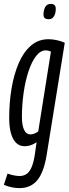

<svg xmlns="http://www.w3.org/2000/svg" viewBox="-35 -748 353 988"><path d="M-15.1 203.1 3.8 145.2Q18.9 151 35.9 154.4Q52.9 157.7 65.8 157.7Q86.5 157.7 101.8 147.2Q117.1 136.7 127.7 112Q138.3 87.2 144.4 46.3L153.3 -16.2Q143.1 -9.2 132.3 -4.4Q121.6 0.4 111.6 2.4Q101.7 4.4 91.7 4.4Q65 4.4 47.3 -13.5Q29.5 -31.4 20.9 -64.1Q12.3 -96.8 12.3 -140.3Q12.3 -220.5 24.5 -293.3Q36.8 -366 61.5 -423.3Q86.3 -480.5 124.5 -513.4Q162.6 -546.2 214.1 -546.2Q225 -546.2 236.5 -544.9Q248 -543.6 259.1 -541Q270.3 -538.3 280.2 -535Q290.1 -531.7 298.3 -528.1L205.4 47.4Q190.9 137.8 157.3 178.9Q123.6 220 65.3 220Q47.6 220 26.4 216Q5.2 212 -15.1 203.1ZM227.1 -482.8Q220 -485.5 213.3 -487.2Q206.7 -488.9 201.3 -488.9Q173.1 -488.9 150.5 -459.4Q127.9 -429.9 111.5 -380.5Q95.2 -331.2 86.5 -270Q77.8 -208.8 77.8 -145.5Q77.8 -102.7 89.2 -79.5Q100.6 -56.4 120.8 -56.4Q127.3 -56.4 135 -58.4Q142.7 -60.5 149.9 -64.3Q157.1 -68 161.9 -72.2ZM214.2 -649Q202.3 -649 195.6 -654.5Q188.9 -660 188.9 -673.7Q188.9 -686.6 192.3 -698.9Q195.6 -711.2 203.8 -719.5Q211.9 -727.8 226 -727.8Q239.3 -727.8 245.6 -721.8Q252 -715.8 252 -701.5Q252 -689.3 248.6 -677.3Q245.2 -665.3 237.1 -657.2Q228.9 -649 214.2 -649Z"/></svg>

Font: Georama
Style: Italic
Weight: 400
Width: 2
Italic angle: -9°
Designer: Jean-Baptiste Levee
Foundry: Production Type
Version: Version 1.000